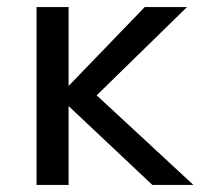

<svg xmlns="http://www.w3.org/2000/svg" viewBox="-20 -521 568 541"><path d="M173.3 0V-222.2L409.2 0H524.9L252.4 -252.4L506.8 -501H387.7L173.3 -278.8V-501H83V0Z"/></svg>

Font: Ride
Style: Regular
Weight: 400
Version: Version 3.000